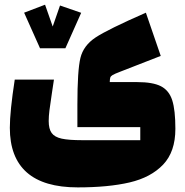

<svg xmlns="http://www.w3.org/2000/svg" viewBox="-20 -543 791 820"><path d="M492.2 -236.3Q469.2 -227.5 461.2 -222.7Q453.1 -217.8 451.2 -212.4Q449.2 -207 448.7 -192.4H565.9Q632.8 -192.4 667.5 -174.6Q702.1 -156.7 715.6 -114.7Q729 -72.8 729 7.3Q729 105 676.8 159.9Q624.5 214.8 533.7 236.1Q442.9 257.3 312 257.3Q167 257.3 94.5 193.4Q22 129.4 22 2.9Q22 -66.9 43 -203.1H210.4Q205.6 -168.9 201.7 -145.5Q194.3 -97.7 191.2 -72Q188 -46.4 188 -26.4Q188 7.8 200.7 25.1Q213.4 42.5 243.4 49.1Q273.4 55.7 331.1 55.7H579.1V0H310.5V-94.7Q310.5 -242.7 323.5 -295.7Q336.4 -348.6 388.4 -383.1Q440.4 -417.5 603 -488.8L666.5 -304.2ZM83 -488.8 172.4 -522.9 205.1 -429.7 236.3 -519.5 326.7 -488.3 259.3 -336.9H150.9Z"/></svg>

Font: SG Kara Bold
Style: Regular
Weight: 400
Designer: Damoon Khanjanzadeh
Version: Version 1.000